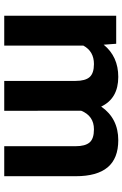

<svg xmlns="http://www.w3.org/2000/svg" viewBox="144 -722 578 906"><g transform="rotate(90 433.0 -269.0)"><path d="M186.5 -528.3 190.9 -469.2Q247.1 -538.1 342.8 -538.1Q444.8 -538.1 482.9 -457.5Q538.6 -538.1 641.6 -538.1Q727.5 -538.1 769.5 -488Q811.5 -438 811.5 -337.4V0H669.9V-336.9Q669.9 -381.8 652.3 -402.6Q634.8 -423.3 590.3 -423.3Q526.9 -423.3 502.4 -362.8L502.9 0H361.8V-336.4Q361.8 -382.3 343.8 -402.8Q325.7 -423.3 282.2 -423.3Q222.2 -423.3 195.3 -373.5V0H54.2V-528.3Z"/></g></svg>

Font: Roboto
Style: Bold
Weight: 700
Designer: Google
Version: Version 2.134; 2016; ttfautohint (v1.6)